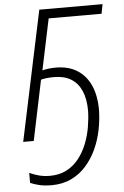

<svg xmlns="http://www.w3.org/2000/svg" viewBox="-63 -758 678 1052"><g transform="rotate(-5 276.5 -232.0)"><path d="M178 250Q139 250 110 243Q81 236 61 227V172Q85 183 112.5 190.5Q140 198 174 198Q225 198 264.5 177.5Q304 157 332 121.5Q360 86 377.5 42Q395 -2 403 -49Q411 -96 412 -138Q412 -204 392.5 -248.5Q373 -293 335.5 -316Q298 -339 243 -339Q222 -339 202.5 -337Q183 -335 170 -331L101 0H43L194 -714H542L532 -662H241L182 -381Q196 -385 215.5 -387.5Q235 -390 256 -390Q326 -390 374 -359.5Q422 -329 447 -273Q472 -217 472 -138Q471 -84 460 -29Q449 26 426 76Q403 126 368 165.5Q333 205 285.5 227.5Q238 250 178 250Z"/></g></svg>

Font: Noto Sans Display Light
Style: Italic
Weight: 300
Italic angle: -12°
Designer: Monotype Design Team
Foundry: Monotype Imaging Inc.
Version: Version 2.003